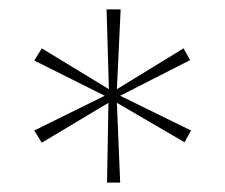

<svg xmlns="http://www.w3.org/2000/svg" viewBox="-20 -749 480 409"><path d="M208 -360 211 -530 69 -445 53 -471 203 -545 53 -620 69 -646 212 -559 207 -729H237L229 -559L371 -646L385 -621L236 -545L387 -471L373 -446L229 -530L236 -360Z"/></svg>

Font: DM Sans 10pt Thin
Style: Regular
Weight: 250
Version: Version 4.004;gftools[0.9.30]